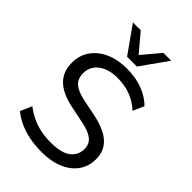

<svg xmlns="http://www.w3.org/2000/svg" viewBox="-272 -1045 1162 1162"><g transform="rotate(45 309.0 -464.0)"><path d="M316 9Q261 9 212 -0.5Q163 -10 122 -28.5Q81 -47 48 -74L80 -148Q113 -123 149 -105.5Q185 -88 226 -79.5Q267 -71 316 -71Q404 -71 445.5 -103Q487 -135 487 -187Q487 -216 474 -236Q461 -256 432 -270Q403 -284 356 -293L250 -315Q156 -335 109.5 -381Q63 -427 63 -504Q63 -567 96.5 -614.5Q130 -662 188.5 -688Q247 -714 324 -714Q372 -714 415 -704.5Q458 -695 495 -675.5Q532 -656 560 -628L529 -557Q485 -597 435 -615.5Q385 -634 323 -634Q272 -634 234.5 -618Q197 -602 176.5 -573.5Q156 -545 156 -507Q156 -461 184 -435Q212 -409 278 -395L383 -374Q483 -353 531.5 -309.5Q580 -266 580 -193Q580 -133 548 -87.5Q516 -42 456.5 -16.5Q397 9 316 9ZM274 -765 152 -937H219L316 -822L413 -937H480L358 -765Z"/></g></svg>

Font: Nunito Sans 12pt Medium
Style: Regular
Weight: 500
Designer: Vernon Adams
Foundry: Vernon Adams
Version: Version 3.101;gftools[0.9.27]